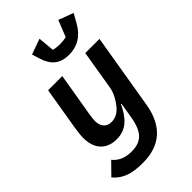

<svg xmlns="http://www.w3.org/2000/svg" viewBox="-290 -873 1180 1180"><g transform="rotate(-45 300.0 -282.5)"><path d="M214.1 212C359 212 454.2 138.1 481.5 -23.8L563.6 -516H440.3L397.4 -257.8C389.2 -210.2 360.1 -169.7 346.6 -152C321.4 -120.7 293.7 -101.9 256 -101.9C206.7 -101.9 187.1 -137.4 187.1 -175.8C187.1 -196 190 -215.2 193.2 -235.1L240.4 -516H117.2L71.7 -244C65 -202.8 62.5 -178.6 62.5 -153.4C62.5 -68.5 107.2 -4.3 203.5 -4.3C285.9 -4.3 334.5 -55.8 373.2 -138.8H377.5L361.2 -40.8C342 79.5 294 113.6 213.1 113.6C161.2 113.6 119.3 97.7 89.1 60.4L13.1 137.8C60 193.9 122.5 212 214.1 212ZM202.4 -741.1 218.8 -688.6C242.2 -614 287.6 -578.5 362.6 -578.5C433.6 -578.5 491.5 -610.8 532.3 -683.9L564.3 -741.1L467 -777.3L424.7 -670.8C411.9 -666.5 387.4 -664.1 369.3 -664.1C354 -664.1 327.1 -666.5 313.6 -670.8L303.6 -777.3Z"/></g></svg>

Font: Margiela Mono Italic SmBold It
Style: Regular
Weight: 600
Designer: Mike Abbink, Paul van der Laan, Pieter van Rosmalen
Foundry: Bold Monday
Version: Version 2.003 2021